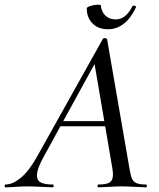

<svg xmlns="http://www.w3.org/2000/svg" viewBox="-58 -801 680 821"><path d="M-34 -12Q-5 -12 29.5 -39.5Q64 -67 98 -127L382 -635Q384 -638 389 -638Q398 -638 400 -633L495 -84Q500 -53 505.5 -39Q511 -25 524.5 -18.5Q538 -12 566 -12Q570 -12 570 -6Q570 0 566 0Q551 0 519 -2Q483 -4 462 -4Q440 -4 408 -2Q376 0 362 0Q359 0 359 -6Q359 -12 362 -12Q397 -12 411 -21Q425 -30 425 -54Q425 -68 422 -84L344 -541L378 -585L129 -131Q100 -79 100 -51Q100 -29 117 -20.5Q134 -12 168 -12Q172 -12 171.5 -6Q171 0 167 0Q155 0 121 -2Q79 -4 58 -4Q37 -4 9 -2Q-19 0 -34 0Q-38 0 -38 -6Q-38 -12 -34 -12ZM201 -283H418L420 -261H186ZM313 -765Q313 -771 330 -776Q347 -781 362 -781Q373 -781 373 -778Q376 -750 393 -734Q410 -718 437 -718Q480 -718 508 -774Q510 -777 514 -777Q518 -777 521.5 -775Q525 -773 524 -771Q503 -725 472.5 -700.5Q442 -676 404 -676Q362 -676 337.5 -701Q313 -726 313 -765Z"/></svg>

Font: Cormorant Garamond Medium
Style: Italic
Weight: 500
Italic angle: -10°
Designer: Christian Thalmann (Catharsis Fonts)
Foundry: Catharsis Fonts
Version: Version 4.000